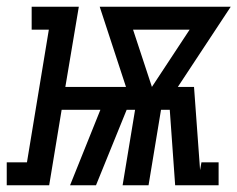

<svg xmlns="http://www.w3.org/2000/svg" viewBox="-84 -550 705 570"><path d="M-64 0V-68H-4L61 -462H10V-530H150L110 -292H290L212 -530H601L444 -292H492L510 -45L514 -68H565V0H436L420 -224H394L357 0H280L317 -224H292L201 0H124L214 -224H99L62 0ZM367 -292 479 -462H311Z"/></svg>

Font: Iosevka Curly Slab ExObl
Style: Regular
Weight: 400
Width: 7
Italic angle: -9°
Monospace: yes
Designer: Belleve Invis
Foundry: Belleve Invis
Version: Version 11.1.0; ttfautohint (v1.8.3)